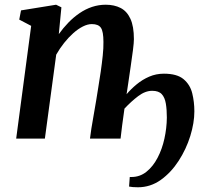

<svg xmlns="http://www.w3.org/2000/svg" viewBox="-20 -587 868 813"><path d="M229 -442.5Q247.5 -468.5 269.5 -491.2Q291.5 -514 316.8 -531.2Q342 -548.5 370 -557.8Q398 -567 427.5 -567Q464 -567 490.8 -553.2Q517.5 -539.5 532.2 -507.5Q547 -475.5 547 -421.5Q547 -406 543 -375Q539 -344 533.5 -306.5Q528 -269 523 -234.5L516 -188Q534.5 -210 558.8 -230Q583 -250 612 -262.5Q641 -275 674 -275Q729.5 -275 757.2 -251.8Q785 -228.5 794 -192Q803 -155.5 803 -115.5Q803 -67 785.8 -11.2Q768.5 44.5 736.5 94Q704.5 143.5 660.8 174.8Q617 206 564 206Q552 206 542.5 205.2Q533 204.5 526.5 203L529.5 162.5Q531 162.5 532.8 162.5Q534.5 162.5 536.5 162.5Q572.5 162.5 600.2 140.2Q628 118 647.2 81.2Q666.5 44.5 676.2 0Q686 -44.5 686.5 -89Q686.5 -123 682.2 -148.5Q678 -174 665 -188.2Q652 -202.5 624.5 -202.5Q595 -202.5 565.2 -180Q535.5 -157.5 507 -127Q502 -90.5 497.2 -55.8Q492.5 -21 490.5 0H361Q362.5 -15 366.8 -42Q371 -69 376.8 -100.8Q382.5 -132.5 387.5 -163Q392.5 -193.5 396 -216Q401.5 -248.5 406.5 -283.2Q411.5 -318 415 -351Q418.5 -384 418 -409.5Q418 -454 407.2 -469.5Q396.5 -485 369 -485Q351 -485 330.8 -474.8Q310.5 -464.5 290.2 -446.5Q270 -428.5 251.5 -405.2Q233 -382 218 -355.5L170 0H48.5L112 -477.5L61.5 -504L69 -543L217.5 -567L240 -556Z"/></svg>

Font: Merriweather 20pt SemiBold
Style: Italic
Weight: 600
Italic angle: -7.8°
Version: Version 2.101